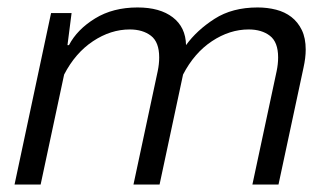

<svg xmlns="http://www.w3.org/2000/svg" viewBox="-20 -495 898 515"><path d="M338 0 403 -304Q407 -323 407 -341Q407 -382 385 -399Q363 -416 328 -416Q277 -416 229.5 -384.5Q182 -353 152 -295L89 0H19L117 -460H172L161 -374H165Q187 -416 235 -445.5Q283 -475 349 -475Q409 -475 443.5 -448.5Q478 -422 479 -374Q508 -414 555.5 -444.5Q603 -475 671 -475Q697 -475 720.5 -469Q744 -463 761.5 -449.5Q779 -436 789.5 -414.5Q800 -393 800 -362Q800 -340 794 -313L727 0H657L722 -304Q726 -323 726 -341Q726 -382 704 -399Q682 -416 647 -416Q596 -416 548.5 -384.5Q501 -353 471 -295L408 0Z"/></svg>

Font: Quattrocento Sans
Style: Italic
Weight: 400
Designer: Pablo Impallari
Foundry: Pablo Impallari, Igino Marini, Brenda Gallo
Version: Version 2.000